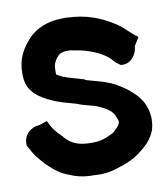

<svg xmlns="http://www.w3.org/2000/svg" viewBox="-80 -690 650 749"><g transform="rotate(-10 245.5 -315.5)"><path d="M-6 -163 -3 -158C4 -144 12 -131 19 -120L20 -118L22 -116C33 -104 46 -85 66 -68C85 -50 106 -34 136 -23C161 -12 193 -3 232 -4C241 -3 253 -3 262 -3H263C285 -4 308 -8 327 -15C362 -25 397 -40 424 -62C454 -85 488 -118 491 -166C492 -174 492 -181 492 -188V-189C489 -231 471 -264 445 -288C421 -312 390 -332 358 -347H357C326 -360 295 -366 266 -375L258 -380H256C228 -389 203 -394 185 -402H184H183C169 -408 157 -415 155 -417V-437C155 -456 160 -465 170 -480C179 -492 189 -500 215 -500H226C236 -498 248 -495 263 -493C314 -482 354 -461 375 -441C382 -433 392 -421 405 -413L411 -409H419C454 -409 475 -443 477 -473L497 -505L478 -520C464 -531 450 -548 427 -564C388 -591 331 -620 261 -626C251 -627 241 -627 234 -628H232H231H218C149 -627 100 -602 68 -560C44 -530 26 -495 26 -446C26 -439 26 -432 27 -422C33 -365 80 -340 115 -323C148 -307 184 -299 215 -290C245 -277 279 -273 297 -264C332 -248 351 -236 359 -209L360 -207L361 -205C363 -202 364 -198 364 -192V-190C363 -187 360 -180 355 -174C345 -165 339 -157 334 -154C310 -141 284 -130 251 -130C241 -130 232 -130 223 -131C181 -134 155 -152 137 -176L135 -177L134 -179C118 -194 105 -210 98 -224L88 -244L67 -237C63 -236 60 -235 54 -233C26 -233 -8 -207 -6 -169Z"/></g></svg>

Font: SolarCharger
Style: 1050
Weight: 1000
Designer: Mew Too
Foundry: Cannot Into Space Fonts/KineticPlasma Fonts
Version: Version 1.100